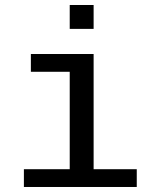

<svg xmlns="http://www.w3.org/2000/svg" viewBox="-20 -745 640 765"><path d="M353 -629.9H257.8V-725.1H353ZM353 -70.8H524.9V0H75.2V-70.8H257.8V-459H103V-529.8H353Z"/></svg>

Font: Aurulent Sans Mono
Style: Regular
Weight: 400
Monospace: yes
Version: Version 2007.05.04